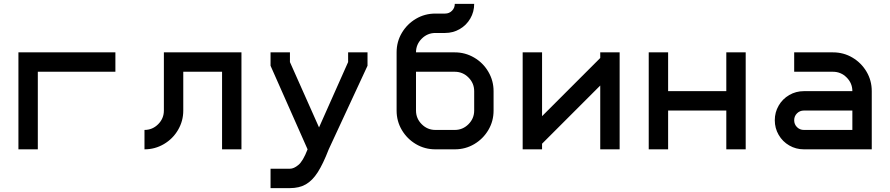

<svg xmlns="http://www.w3.org/2000/svg" viewBox="-20 -770 4590 990"><path d="M75 0V-500H575V-400H175V0Z M825 -200V-500H1225V0H1125V-400H925V-200Q925 -146 898 -100Q871 -54 825 -27Q779 0 725 0V-100Q766 -100 795.5 -129.5Q825 -159 825 -200Z M1475 200H1375V100H1475Q1495 100 1518 81Q1542 62 1566 0L1375 -431V-500H1475V-450L1625 -113L1775 -450V-500H1875V-431L1675 0Q1646 75 1618.5 118Q1591 161 1557 180.5Q1523 200 1475 200Z M2325 0H2225Q2170 0 2124.5 -27Q2079 -54 2052 -99.5Q2025 -145 2025 -200V-500Q2025 -555 2052 -600.5Q2079 -646 2124.5 -673Q2170 -700 2225 -700H2275Q2296 -700 2310.5 -714.5Q2325 -729 2325 -750H2425Q2425 -709 2405 -674.5Q2385 -640 2350.5 -620Q2316 -600 2275 -600H2225Q2184 -600 2154.5 -570.5Q2125 -541 2125 -500H2325Q2379 -500 2425 -473Q2471 -446 2498 -400Q2525 -354 2525 -300V-200Q2525 -145 2498 -99.5Q2471 -54 2425.5 -27Q2380 0 2325 0ZM2225 -100H2325Q2366 -100 2395.5 -129.5Q2425 -159 2425 -200V-300Q2425 -341 2395.5 -370.5Q2366 -400 2325 -400H2125V-200Q2125 -159 2154.5 -129.5Q2184 -100 2225 -100Z M2775 0H2675V-500H2775V-171L3075 -471V-500H3175V0H3075V-329L2775 -29Z M3425 0H3325V-500H3425V-300H3725V-500H3825V0H3725V-200H3425Z M4475 -300V0H4125Q4084 0 4049.5 -20Q4015 -40 3995 -74.5Q3975 -109 3975 -150Q3975 -191 3995 -225.5Q4015 -260 4049.5 -280Q4084 -300 4125 -300H4375Q4375 -341 4345.5 -370.5Q4316 -400 4275 -400H4075V-500H4275Q4330 -500 4375.5 -473Q4421 -446 4448 -400.5Q4475 -355 4475 -300ZM4125 -100H4375V-200H4125Q4104 -200 4089.5 -185.5Q4075 -171 4075 -150Q4075 -129 4089.5 -114.5Q4104 -100 4125 -100Z"/></svg>

Font: Monoikos Medium
Style: Regular
Weight: 500
Designer: Brian Krent
Version: Version 0.088